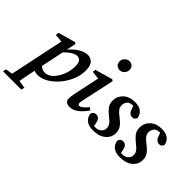

<svg xmlns="http://www.w3.org/2000/svg" viewBox="-171 -1130 1790 1790"><g transform="rotate(45 724.0 -235.5)"><path d="M15 215 140 -380 170 -362 57 -373 61 -404 232 -453 246 -442 161 -33 157 -16Q140 63 130.5 115.5Q121 168 113 215ZM106 -35 144 -104Q186 -51 231 -51Q292 -51 338 -119Q363 -153 378 -200.5Q393 -248 393 -293Q393 -337 378.5 -356.5Q364 -376 338 -376Q309 -376 272.5 -351Q236 -326 198 -282L190 -294Q217 -342 254 -378Q291 -414 329.5 -433.5Q368 -453 401 -453Q437 -453 463.5 -426.5Q490 -400 490 -333Q490 -272 464.5 -211Q439 -150 396.5 -99.5Q354 -49 302.5 -18.5Q251 12 200 12Q172 12 149.5 1.5Q127 -9 106 -35ZM-51 215 -45 182 59 165H87L198 182L190 215Z M560 -40Q560 -54 563 -73Q566 -92 571 -117L627 -381L645 -362L544 -373L548 -404L721 -453L736 -442L668 -126Q661 -95 661 -79Q661 -69 666.5 -64Q672 -59 679 -59Q707 -59 757 -121L782 -103Q763 -74 738.5 -48Q714 -22 684.5 -5Q655 12 619 12Q594 12 577 -1Q560 -14 560 -40ZM710 -561Q686 -561 668.5 -576.5Q651 -592 651 -620Q651 -647 671.5 -666.5Q692 -686 717 -686Q742 -686 758 -670Q774 -654 774 -627Q774 -600 754.5 -580.5Q735 -561 710 -561Z M915 -3 870 -29Q885 -26 896 -24.5Q907 -23 920 -23Q962 -23 985 -43Q1008 -63 1008 -95Q1008 -116 995.5 -136.5Q983 -157 946 -185Q910 -213 887 -242Q864 -271 864 -315Q864 -372 906 -412.5Q948 -453 1022 -453Q1125 -453 1144 -367Q1136 -333 1102 -333Q1084 -333 1069.5 -345Q1055 -357 1047 -381L1028 -437L1068 -412Q1061 -414 1052 -415Q1043 -416 1032 -416Q989 -416 971.5 -394.5Q954 -373 954 -344Q954 -316 970 -295.5Q986 -275 1024 -247Q1065 -215 1083 -188Q1101 -161 1101 -122Q1101 -65 1055.5 -26.5Q1010 12 928 12Q872 12 841 -12.5Q810 -37 804 -81Q807 -96 818.5 -106Q830 -116 846 -116Q889 -116 900 -68Z M1270 -3 1225 -29Q1240 -26 1251 -24.5Q1262 -23 1275 -23Q1317 -23 1340 -43Q1363 -63 1363 -95Q1363 -116 1350.5 -136.5Q1338 -157 1301 -185Q1265 -213 1242 -242Q1219 -271 1219 -315Q1219 -372 1261 -412.5Q1303 -453 1377 -453Q1480 -453 1499 -367Q1491 -333 1457 -333Q1439 -333 1424.5 -345Q1410 -357 1402 -381L1383 -437L1423 -412Q1416 -414 1407 -415Q1398 -416 1387 -416Q1344 -416 1326.5 -394.5Q1309 -373 1309 -344Q1309 -316 1325 -295.5Q1341 -275 1379 -247Q1420 -215 1438 -188Q1456 -161 1456 -122Q1456 -65 1410.5 -26.5Q1365 12 1283 12Q1227 12 1196 -12.5Q1165 -37 1159 -81Q1162 -96 1173.5 -106Q1185 -116 1201 -116Q1244 -116 1255 -68Z"/></g></svg>

Font: Lisu Bosa
Style: Bold Italic
Weight: 700
Italic angle: -19°
Designer: David Morse, Annie Olsen, Victor Gaultney, Frank Grießhammer (Latin)
Foundry: SIL International
Version: Version 2.000